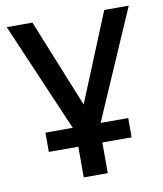

<svg xmlns="http://www.w3.org/2000/svg" viewBox="-77 -551 675 795"><g transform="rotate(-10 260.5 -154.0)"><path d="M211 180V51H87V-30H213V-4L5 -488H113L277 -83H249L415 -488H518L309 -7V-30H435V51H312V180Z"/></g></svg>

Font: Nunito Sans 12pt SemiBold
Style: Regular
Weight: 600
Designer: Vernon Adams
Foundry: Vernon Adams
Version: Version 3.101;gftools[0.9.27]